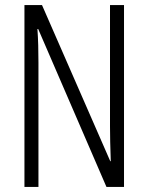

<svg xmlns="http://www.w3.org/2000/svg" viewBox="-20 -734 582 754"><path d="M467 0V-714H412V-238C412 -204 413 -154 415 -101H413L145 -714H76V0H131V-488C131 -536 130 -577 127 -620H130L398 0Z"/></svg>

Font: Noto Sans Bengali ExtraCondensed Light
Style: Regular
Weight: 300
Width: 2
Designer: Joana Ranito - Universal Thirst; Jelle Bosma - Monotype Design Team
Foundry: Universal Thirst ehf.
Version: Version 3.000